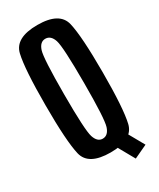

<svg xmlns="http://www.w3.org/2000/svg" viewBox="-196 -743 740 894"><g transform="rotate(-30 174.0 -296.0)"><path d="M255.5 87.5 327 54 256.5 -71.5 184 -40ZM169 4.5Q288 4.5 305.5 -69.5Q323 -143.5 323 -337.5Q323 -531 305.5 -605.8Q288 -680.5 169 -680.5Q50 -680.5 32.8 -606.2Q15.5 -532 15.5 -337.5Q15.5 -143.5 33 -69.5Q50.5 4.5 169 4.5ZM169 -69.5Q140.5 -69.5 128.2 -107.5Q116 -145.5 116 -337.5Q116 -532 128.2 -569.2Q140.5 -606.5 169 -606.5Q198.5 -606.5 210.8 -569.2Q223 -532 223 -337.5Q223 -145.5 210.8 -107.5Q198.5 -69.5 169 -69.5Z"/></g></svg>

Font: Anybody ExtraCondensed Medium
Style: Regular
Weight: 500
Width: 2
Version: Version 1.113;gftools[0.9.25]